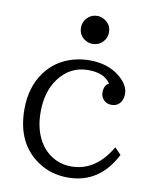

<svg xmlns="http://www.w3.org/2000/svg" viewBox="-88 -846 756 934"><g transform="rotate(10 290.0 -379.5)"><path d="M317.4 -779.3Q335.9 -779.3 352.5 -769Q386.2 -749.5 386.2 -710Q386.2 -683.1 368.2 -663.6Q347.7 -641.1 316.4 -641.1Q299.8 -641.1 284.2 -649.4Q248 -669.4 248 -710.4Q248 -739.3 269 -759.8Q288.6 -779.3 317.4 -779.3ZM513.7 -165 544.9 -132.8Q466.8 20 311 20Q226.6 20 161.1 -24.9Q45.9 -104 45.9 -271Q45.9 -380.9 101.1 -456.1Q150.9 -523.9 233.9 -548.3Q274.9 -560.1 317.9 -560.1Q406.7 -560.1 463.9 -514.6Q515.1 -474.6 515.1 -428.2Q515.1 -412.1 508.3 -396Q493.7 -365.2 459 -365.2Q430.7 -365.2 415 -387.2Q405.8 -399.4 405.8 -417.5Q405.8 -452.6 429.7 -464.8Q398.9 -512.2 318.8 -512.2Q230 -512.2 174.3 -437.5Q126 -372.6 126 -271Q126 -196.8 152.8 -142.6Q176.3 -93.3 220.7 -64Q264.2 -36.1 317.9 -36.1Q438.5 -36.1 513.7 -165Z"/></g></svg>

Font: BIZ UDPMincho
Style: Regular
Weight: 400
Designer: TypeBank Co., Ltd.
Foundry: Morisawa Inc.
Version: Version 1.06